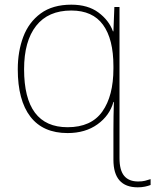

<svg xmlns="http://www.w3.org/2000/svg" viewBox="-20 -558 664 821"><path d="M285 -538Q356 -538 401 -504.5Q446 -471 463 -424H465L469 -528H491V118Q491 170 511 194Q531 218 571 218Q588 218 600 215Q612 212 624 208V233Q614 237 600 240Q586 243 569 243Q465 243 465 125V-3Q465 -27 465.5 -62Q466 -97 467 -122H465Q449 -64 397 -26.5Q345 11 269 11Q164 11 110 -59Q56 -129 56 -262Q56 -338 79.5 -400.5Q103 -463 154 -500.5Q205 -538 285 -538ZM285 -513Q186 -513 134.5 -447.5Q83 -382 83 -262Q83 -14 269 -14Q370 -14 417.5 -81Q465 -148 465 -265V-275Q465 -391 420.5 -452Q376 -513 285 -513Z"/></svg>

Font: Noto Sans Thin
Style: Regular
Weight: 100
Designer: Monotype Design Team
Foundry: Monotype Imaging Inc.
Version: Version 2.007